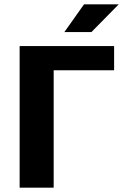

<svg xmlns="http://www.w3.org/2000/svg" viewBox="-20 -860 564 880"><path d="M70 0ZM70 -649H503V-538H226V0H70ZM365 -840H524L399 -713H275Z"/></svg>

Font: Play
Style: Bold
Weight: 700
Designer: Jonas Hecksher (Cyrillic expansion: Cyreal)
Foundry: Jonas Hecksher, Playtype, e-types AS
Version: Version 2.101; ttfautohint (v1.5.65-e2d9)